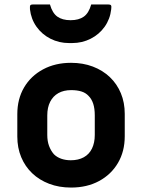

<svg xmlns="http://www.w3.org/2000/svg" viewBox="-20 -833 640 865"><path d="M300 -550Q354 -550 398.5 -533Q443 -516 475 -485.5Q507 -455 524.5 -413Q542 -371 542 -320V-219Q542 -151 511.5 -99Q481 -47 426.5 -17.5Q372 12 300 12Q246 12 201.5 -5Q157 -22 125 -52.5Q93 -83 75.5 -125Q58 -167 58 -218V-319Q58 -387 88.5 -439Q119 -491 174 -520.5Q229 -550 300 -550ZM301 -427Q267 -427 243 -413.5Q219 -400 206 -374.5Q193 -349 193 -313V-225Q193 -197 201 -175.5Q209 -154 223 -138Q236 -125 255.5 -118Q275 -111 299 -111Q333 -111 357.5 -124.5Q382 -138 394.5 -164Q407 -190 407 -225V-313Q407 -344 400 -365.5Q393 -387 379 -401Q366 -415 346.5 -421Q327 -427 301 -427ZM298 -742Q335 -742 357.5 -758Q380 -774 391 -813Q410 -813 428.5 -813Q447 -813 467 -813Q477 -813 480 -809Q483 -805 481 -791Q476 -747 451.5 -712.5Q427 -678 388.5 -658.5Q350 -639 305 -639H291Q246 -639 207.5 -658.5Q169 -678 144.5 -712.5Q120 -747 115 -791Q114 -805 116.5 -809Q119 -813 129 -813Q149 -813 167.5 -813Q186 -813 205 -813Q216 -774 238.5 -758Q261 -742 298 -742Z"/></svg>

Font: Recursive
Style: Bold
Weight: 700
Version: Version 1.085